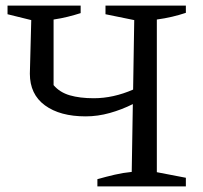

<svg xmlns="http://www.w3.org/2000/svg" viewBox="-20 -668 726 688"><path d="M329 0V-26Q361 -35 391 -42Q421 -49 452 -52L456 -295Q416 -275 373 -263Q330 -251 287 -251Q195 -251 141 -290.5Q87 -330 87 -404L92 -596L7 -617V-648H269V-621Q247 -614 223 -608Q199 -602 172 -598V-363Q194 -337 230 -326.5Q266 -316 316 -316Q386 -316 457 -347L461 -596L358 -617V-648H646V-622Q622 -614 596.5 -608Q571 -602 542 -598V-51L646 -31V0Z"/></svg>

Font: Piazzolla
Style: Regular
Weight: 400
Designer: Juan Pablo del Peral
Foundry: Huerta Tipografica
Version: Version 1.330